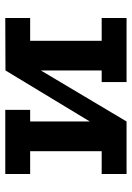

<svg xmlns="http://www.w3.org/2000/svg" viewBox="91 -579 488 710"><g transform="rotate(-90 335.0 -224.0)"><path d="M46.5 -448.5H283.8V-356.5H240.8V-136L429.5 -447.8L623.5 -448.5V-356.5H539.2V-92H623.5V0H386.5V-92H429.5V-317L240.8 0H46.5V-92H130.8V-356.5H46.5Z"/></g></svg>

Font: Podkova VF Beta
Style: Regular
Weight: 400
Designer: Ilya Yudin
Foundry: Cyreal (www.cyreal.org)
Version: Version 2.100